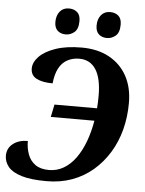

<svg xmlns="http://www.w3.org/2000/svg" viewBox="-62 -977 782 1035"><g transform="rotate(5 328.5 -459.0)"><path d="M229 10Q144 10 93.5 -5.5Q43 -21 21 -48Q-1 -75 -1 -108Q-1 -148 30 -172.5Q61 -197 110 -197Q110 -159 122 -125.5Q134 -92 162 -71.5Q190 -51 237 -51Q280 -51 316.5 -72.5Q353 -94 381 -133Q409 -172 428.5 -224.5Q448 -277 458.5 -340Q469 -403 469 -473Q469 -567 438 -615Q407 -663 348 -663Q312 -663 283.5 -647.5Q255 -632 238 -600Q221 -568 216 -518Q161 -518 129 -534.5Q97 -551 97 -588Q97 -622 127 -653Q157 -684 215 -704Q273 -724 356 -724Q442 -724 504.5 -690Q567 -656 601 -594.5Q635 -533 635 -448Q635 -372 617 -303.5Q599 -235 564 -178Q529 -121 479.5 -78.5Q430 -36 367 -13Q304 10 229 10ZM222 -337 236 -405H513L500 -337ZM486.5 -787Q459 -787 442 -802.5Q425 -818 425 -849Q425 -884 442.9 -906Q460.9 -928 491.8 -928Q519 -928 536.5 -913Q554 -898.1 554 -865.6Q554 -822 532.8 -804.5Q511.5 -787 486.5 -787ZM263.5 -787Q236 -787 219 -802.5Q202 -818 202 -849Q202 -884 219.9 -906Q237.9 -928 268.8 -928Q296 -928 313.5 -913Q331 -898.1 331 -865.6Q331 -822 309.8 -804.5Q288.5 -787 263.5 -787Z"/></g></svg>

Font: Noto Serif
Style: Italic
Weight: 400
Italic angle: -12°
Designer: Monotype Design Team
Foundry: Monotype Imaging Inc.
Version: Version 2.013